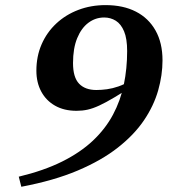

<svg xmlns="http://www.w3.org/2000/svg" viewBox="-20 -708 660 752"><path d="M63.5 23.5 53.5 -16Q151.5 -39.5 223.2 -75.2Q295 -111 344 -157.2Q393 -203.5 422.5 -258.8Q452 -314 465 -376.8Q478 -439.5 478 -508Q478 -556.5 466 -585.2Q454 -614 433.5 -626.8Q413 -639.5 388 -639.5Q354 -639.5 326.2 -618.8Q298.5 -598 282.2 -558.2Q266 -518.5 266 -461Q266 -405 289.8 -380.2Q313.5 -355.5 357.5 -355.5Q377.5 -355.5 399.2 -358.5Q421 -361.5 444 -369.5Q467 -377.5 490 -391.5L516.5 -381.5Q464 -348 428.8 -327Q393.5 -306 368.5 -294.5Q343.5 -283 323 -278.5Q302.5 -274 280 -274Q231 -274 195.8 -294Q160.5 -314 141.5 -349.5Q122.5 -385 122.5 -431Q122.5 -487.5 143 -534.5Q163.5 -581.5 200.5 -616Q237.5 -650.5 286.8 -669.2Q336 -688 393.5 -688Q462.5 -688 512.2 -662.5Q562 -637 589.2 -588.5Q616.5 -540 616.5 -471.5Q616.5 -414 599.5 -354Q582.5 -294 544 -237Q505.5 -180 441.5 -129.8Q377.5 -79.5 284.2 -40Q191 -0.5 63.5 23.5Z"/></svg>

Font: Newsreader 24pt
Style: Bold Italic
Weight: 700
Italic angle: -17°
Designer: Hugues Gentile
Foundry: Production Type
Version: Version 1.003